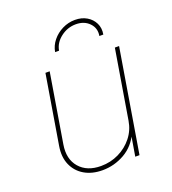

<svg xmlns="http://www.w3.org/2000/svg" viewBox="-136 -847 857 957"><g transform="rotate(-20 292.0 -368.5)"><path d="M244.6 7.8Q189 7.8 148.9 -15.9Q108.9 -39.6 90.6 -81.8Q72.3 -124 81.5 -179.7L142.1 -545.9H164.6L104 -179.7Q91.8 -105.5 131.1 -60.1Q170.4 -14.6 244.6 -14.6Q295.4 -14.6 339.1 -35.9Q382.8 -57.1 412.4 -94.5Q441.9 -131.8 449.7 -179.7L510.3 -545.9H532.7L442.4 0H419.9L439.5 -117.2H445.3Q417 -54.7 362.1 -23.4Q307.1 7.8 244.6 7.8ZM370.1 -743.7Q405.8 -743.7 432.1 -728Q458.5 -712.4 471.4 -686Q484.4 -659.7 478.5 -626.5H457.5Q464.4 -666.5 437.7 -694.1Q411.1 -721.7 366.7 -721.7Q322.3 -721.7 286.4 -694.1Q250.5 -666.5 243.7 -626.5H222.7Q228.5 -659.7 250 -686Q271.5 -712.4 303 -728Q334.5 -743.7 370.1 -743.7Z"/></g></svg>

Font: Inter Thin
Style: Italic
Weight: 250
Italic angle: -9.3988°
Designer: Rasmus Andersson
Foundry: rsms
Version: Version 4.001;git-66647c0bb